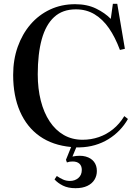

<svg xmlns="http://www.w3.org/2000/svg" viewBox="-20 -759 735 1007"><path d="M376 228Q337 228 310 214.5Q283 201 266 182L278 164Q294 175 310.5 182.5Q327 190 347 190Q373 190 391 174.5Q409 159 409 132Q409 111 396.5 99.5Q384 88 361 88Q352 88 345.5 89Q339 90 331 93L326 79L353 12Q256 3 188.5 -44.5Q121 -92 85 -174Q49 -256 49 -366Q49 -446 73 -513.5Q97 -581 140 -631Q183 -681 242.5 -709Q302 -737 374 -737Q437 -737 484 -714Q531 -691 561 -660L572 -739H595L635 -503L609 -497Q584 -564 551.5 -611Q519 -658 476 -684Q433 -710 378 -710Q308 -710 264 -669.5Q220 -629 199 -553Q178 -477 178 -369Q178 -294 194 -231Q210 -168 240.5 -122Q271 -76 314.5 -51Q358 -26 413 -26Q458 -26 498.5 -40Q539 -54 573 -81.5Q607 -109 632 -150L651 -135Q633 -103 607 -76Q581 -49 548.5 -29Q516 -9 478 2Q440 13 398 14Q393 14 389 14Q385 14 380 14L360 62Q401 54 429.5 62Q458 70 473 89.5Q488 109 488 138Q488 163 475.5 183.5Q463 204 438 216Q413 228 376 228Z"/></svg>

Font: Literata 60pt Medium
Style: Regular
Weight: 500
Designer: Latin by Veronika Burian and Jose Scaglione. Greek by Irene Vlachou. Cyrillic by Vera Evstafieva.
Foundry: TypeTogether
Version: Version 3.103;gftools[0.9.29]